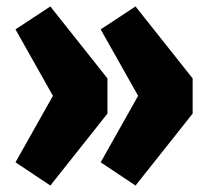

<svg xmlns="http://www.w3.org/2000/svg" viewBox="-20 -581 645 595"><path d="M136 -561 313 -338V-229L136 -6L28 -78L144 -284L28 -490ZM400 -561 577 -338V-229L400 -6L292 -78L408 -284L292 -490Z"/></svg>

Font: Fira Sans Condensed ExtraBold
Style: Regular
Weight: 800
Width: 3
Designer: Carrois Corporate & Edenspiekermann AG
Foundry: Carrois Corporate GbR & Edenspiekermann AG
Version: Version 4.203